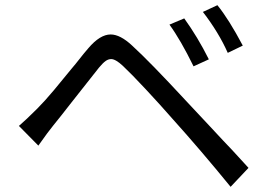

<svg xmlns="http://www.w3.org/2000/svg" viewBox="-20 -749 1040 741"><path d="M786 -520 727 -493Q677 -595 634 -654L691 -678Q743 -606 786 -520ZM917 -573 859 -545Q824 -624 763 -703L819 -729Q863 -675 917 -573ZM124 -330Q152 -358 188.5 -401.5Q225 -445 258 -486Q271 -501 286.5 -521Q302 -541 321 -563Q366 -616 407 -616Q444 -616 490 -573Q559 -510 695 -363Q735 -321 790.5 -261Q846 -201 875 -171Q943 -97 939 -101L870 -28Q755 -169 647 -289Q598 -345 542.5 -404.5Q487 -464 454 -495Q426 -521 409 -521Q398 -521 387.5 -513.5Q377 -506 362 -488L257 -355Q212 -297 185 -264Q166 -241 128 -187L53 -263Q80 -286 124 -330Z"/></svg>

Font: Merged Yaku Han JP
Style: Regular
Weight: 400
Designer: Ryoko NISHIZUKA 西塚涼子 (kana, bopomofo & ideographs); Paul D. Hunt (Latin, Greek & Cyrillic); Sandoll Communications 산돌커뮤니
Foundry: Adobe
Version: Version 2.004